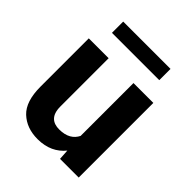

<svg xmlns="http://www.w3.org/2000/svg" viewBox="-200 -830 961 961"><g transform="rotate(45 280.0 -349.5)"><path d="M507.8 0V-528.3H367.2V-154.3C351.1 -121.6 320.3 -101.1 268.1 -101.1C223.1 -101.1 191.4 -123.5 191.4 -186V-528.3H50.8V-187C50.8 -117.2 66.9 -66.9 99.6 -36.1C132.3 -5.4 174.3 9.8 226.6 9.8C291 9.8 338.9 -14.2 372.1 -55.2L375.5 0ZM113.3 -709.5V-629.9H448.2V-709.5Z"/></g></svg>

Font: Vazirmatn
Style: Bold
Weight: 700
Designer: Saber Rastikerdar
Foundry: Saber Rastikerdar
Version: Version 33.003